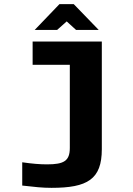

<svg xmlns="http://www.w3.org/2000/svg" viewBox="-20 -700 640 924"><path d="M207 91C172 91 135 88 87 81V193C148 200 184 204 228 204C401 204 470 163 470 18V-500H137V-388H316V12C316 74 288 91 207 91ZM147 -556H255L301 -597L346 -556H455L335 -680H266Z"/></svg>

Font: LT Wave Mono Bold
Style: Regular
Weight: 700
Designer: Daniel Lyons
Version: Version 2.5 (Glyphs App)